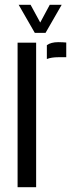

<svg xmlns="http://www.w3.org/2000/svg" viewBox="-20 -777 311 797"><path d="M53 0V-600H130V0ZM174.5 -532V-589.5Q191.5 -602 222 -602Q231 -602 240 -601.5Q249 -601 255 -600.5V-539.5H223Q193.5 -539.5 174.5 -532ZM124.5 -640.5 57.5 -757H107L147 -683.5L186.5 -757H236L169 -640.5Z"/></svg>

Font: Big Shoulders Stencil Display Thin Medium
Style: Regular
Weight: 500
Version: Version 2.001